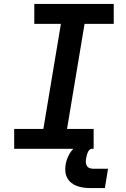

<svg xmlns="http://www.w3.org/2000/svg" viewBox="-20 -755 640 974"><path d="M52 0V-101H200L289 -634H154V-735H557V-634H409L320 -101H455V0ZM512 199H437Q419 199 402 196.5Q385 194 369 188Q353 182 340.5 171.5Q328 161 320.5 146.5Q313 132 311.5 114.5Q310 97 313 79Q317 56 328.5 33Q340 10 359.5 -7Q379 -24 403 -31Q427 -38 451 -38L445 0Q438 0 432.5 6.5Q427 13 424.5 20Q422 27 420 34Q418 41 417 48Q415 58 415.5 68Q416 78 420.5 86Q425 94 434 97.5Q443 101 453 101H528Z"/></svg>

Font: Iosevka Curly Slab Extended
Style: Bold Italic
Weight: 700
Width: 7
Italic angle: -9°
Monospace: yes
Designer: Belleve Invis
Foundry: Belleve Invis
Version: Version 11.0.0; ttfautohint (v1.8.3)